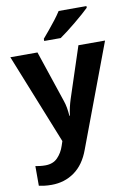

<svg xmlns="http://www.w3.org/2000/svg" viewBox="-106 -831 781 1136"><g transform="rotate(-10 284.5 -263.0)"><path d="M0 -546H163L266 -239Q274 -217 278 -193.5Q282 -170 284 -144H287Q290 -170 295.5 -193.5Q301 -217 308 -239L409 -546H569L338 70Q307 155 247.5 197.5Q188 240 110 240Q85 240 66.5 237.5Q48 235 34 232V114Q45 116 60.5 118Q76 120 93 120Q140 120 167.5 91.5Q195 63 208 23L217 -4ZM496 -756Q482 -742 459 -722Q436 -702 409.5 -680Q383 -658 357.5 -638.5Q332 -619 313 -606H214V-619Q230 -638 251.5 -663.5Q273 -689 294 -716.5Q315 -744 329 -766H496Z"/></g></svg>

Font: Noto Sans Javanese
Style: Regular
Weight: 400
Designer: Monotype Design Team
Foundry: Monotype Imaging Inc.
Version: Version 2.004